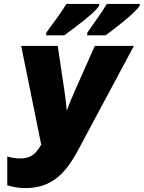

<svg xmlns="http://www.w3.org/2000/svg" viewBox="-20 -948 732 978"><path d="M425 -782 424 -768H518C570 -806 669 -883 692 -919V-928H524C503 -891 460 -832 425 -782ZM216 -782 215 -768H307C362 -808 464 -883 485 -919L486 -928H318C297 -891 253 -833 216 -782ZM110 10C243 10 313 -64 376 -180L662 -714H463L361 -485C346 -451 331 -415 320 -384C318 -409 313 -453 309 -480L274 -714H88L190 -211C160 -160 135 -141 83 -141C60 -141 41 -144 17 -151V-4C46 5 76 10 110 10Z"/></svg>

Font: Noto Sans SemiCondensed Black
Style: Italic
Weight: 900
Width: 4
Italic angle: -12°
Designer: Monotype Design Team
Foundry: Monotype Imaging Inc.
Version: Version 2.013